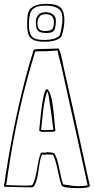

<svg xmlns="http://www.w3.org/2000/svg" viewBox="-21 -960 483 990"><path d="M208 -745Q169 -745 150 -755Q131 -765 125 -784.5Q119 -804 119 -839Q119 -874 124 -893.5Q129 -913 151 -926.5Q173 -940 220 -940Q272 -940 291.5 -920.5Q311 -901 311 -857Q311 -819 297 -775L296 -774Q277 -745 208 -745ZM301 -866Q301 -902 278.5 -916.5Q256 -931 214 -931Q166 -931 147 -911.5Q128 -892 128 -836Q128 -802 135.5 -784.5Q143 -767 160 -760.5Q177 -754 209 -754Q236 -754 258 -760.5Q280 -767 288 -779L287 -778Q292 -792 296.5 -818Q301 -844 301 -866ZM215 -897Q236 -897 251.5 -886Q267 -875 267 -855Q267 -823 259.5 -806.5Q252 -790 222 -790Q196 -790 184 -795.5Q172 -801 168 -813Q164 -825 164 -849Q164 -874 183 -889L184 -890Q200 -897 215 -897ZM211 -800Q241 -800 249 -811Q257 -822 257 -846Q257 -887 215 -887Q200 -887 189 -881Q179 -871 175.5 -862Q172 -853 172 -839Q172 -816 182.5 -808Q193 -800 211 -800ZM382 10Q360 10 332 7.5Q304 5 298 -2Q288 -25 278 -75Q272 -105 266.5 -124.5Q261 -144 252 -162Q244 -162 235 -163Q226 -164 218 -164Q214 -162 208 -162L196 -163Q187 -144 183.5 -119.5Q180 -95 179 -90Q175 -59 169.5 -37.5Q164 -16 153 2L151 3L147 5H148L139 6L79 5Q29 3 2 3L1 2L-1 -3Q4 -20 6 -45Q8 -63 10 -70Q67 -431 152 -701L157 -705H162Q168 -708 226 -708Q240 -709 254.5 -709Q269 -709 280 -710Q288 -701 294.5 -672.5Q301 -644 302 -639Q307 -614 307 -614Q346 -446 427 -71L442 -3V0Q437 10 382 10ZM431 -4 368 -291Q315 -528 297 -611Q296 -616 288 -646Q278 -682 276 -700Q229 -695 161 -695Q71 -409 20 -67Q19 -59 16.5 -39.5Q14 -20 10 -6Q76 -3 104 -3Q135 -3 145 -5Q155 -21 160.5 -42.5Q166 -64 171 -94Q179 -146 189 -170L193 -173H214Q217 -175 226 -175Q235 -175 244 -173.5Q253 -172 260 -169Q273 -144 279.5 -114Q286 -84 287 -79Q296 -33 305 -9Q315 -8 329 -5.5Q343 -3 352 -2Q372 0 383 0Q410 0 431 -4ZM200 -280Q188 -280 181 -287Q200 -500 220 -500H224Q240 -481 247.5 -439Q255 -397 260 -333Q261 -322 262 -310Q263 -298 265 -286L260 -281ZM254 -291Q242 -392 233 -445Q232 -449 230 -465Q228 -481 222 -488Q211 -454 205.5 -418.5Q200 -383 195 -328L191 -290Q197 -289 210 -289Q224 -289 254 -291Z"/></svg>

Font: Londrina Outline
Style: Regular
Weight: 400
Designer: Marcelo Magalhaes
Foundry: Marcelo Magalhães
Version: Version 1.002